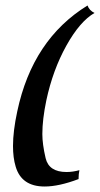

<svg xmlns="http://www.w3.org/2000/svg" viewBox="-20 -655 368 706"><path d="M144 30.8Q59.1 30.8 37.6 -42.5Q27.8 -74.7 27.8 -118.2Q27.8 -172.9 43.5 -245.6Q99.6 -510.3 301.8 -634.8Q308.6 -616.2 327.6 -607.4Q273.9 -576.7 224.1 -487.3Q174.3 -397.9 150.4 -286.1Q135.7 -215.8 135.7 -162.1Q135.7 -125 147.7 -73.7Q159.7 -22.5 224.6 -22.5Q247.6 -22.5 272 -29.3Q269 -14.6 269 -0.5V3.4Q196.8 30.8 144 30.8Z"/></svg>

Font: Balgruf
Style: Italic
Weight: 500
Italic angle: -12°
Designer: Paul James Miller
Foundry: High-Logic / Made with FontCreator
Version: Version 1.201;March 28, 2021;FontCreator 13.0.0.2683 64-bit